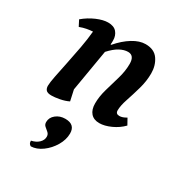

<svg xmlns="http://www.w3.org/2000/svg" viewBox="-178 -581 926 993"><g transform="rotate(30 285.0 -84.5)"><path d="M113 12Q89 12 80.5 2.5Q72 -7 72 -23Q72 -41 80 -81.5Q88 -122 99 -174.5Q110 -227 120 -281.5Q130 -336 134 -382Q117 -381 98 -377.5Q79 -374 58 -366L40 -401Q73 -429 111.5 -445.5Q150 -462 179 -462Q214 -462 230.5 -442.5Q247 -423 247 -395Q247 -389 247 -383Q247 -377 246 -370H250Q287 -413 327 -437.5Q367 -462 403 -462Q455 -462 479 -427Q503 -392 503 -345Q503 -299 489.5 -251.5Q476 -204 462 -162.5Q448 -121 448 -93Q448 -72 470 -72Q488 -72 511 -86L531 -50Q504 -22 466.5 -5Q429 12 398 12Q365 12 347 -8.5Q329 -29 329 -66Q329 -107 342 -152Q355 -197 368.5 -243Q382 -289 382 -332Q382 -382 344 -382Q321 -382 295 -368Q269 -354 240 -322L198 -74L212 -10Q190 1 161 6.5Q132 12 113 12ZM152 293Q145 289 141.5 283.5Q138 278 138 267Q166 261 182.5 245Q199 229 199 209Q199 194 188.5 185Q178 176 168 167.5Q158 159 158 144Q158 117 181 98.5Q204 80 236 80Q295 80 295 134Q295 171 273.5 207.5Q252 244 219 268Q186 292 152 293Z"/></g></svg>

Font: Petrona
Style: Bold Italic
Weight: 700
Italic angle: -9°
Designer: Ringo R. Seeber
Foundry: Ringo R. Seeber
Version: Version 2.001; ttfautohint (v1.8.3)